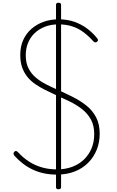

<svg xmlns="http://www.w3.org/2000/svg" viewBox="-20 -1256 851 1402"><path d="M395 19Q346 19 302.5 10Q259 1 220.5 -17Q182 -35 148.5 -60.5Q115 -86 86 -118Q78 -129 78.5 -135.5Q79 -142 86 -149Q93 -155 98.5 -153.5Q104 -152 114 -142Q149 -104 192.5 -76Q236 -48 287 -33.5Q338 -19 395 -19Q457 -19 507.5 -38Q558 -57 593.5 -91.5Q629 -126 648.5 -172.5Q668 -219 668 -277Q668 -340 643.5 -384Q619 -428 578 -460Q537 -492 486.5 -516Q436 -540 386 -563Q346 -581 308.5 -600Q271 -619 238 -641.5Q205 -664 180.5 -694Q156 -724 142 -763Q128 -802 128 -856Q128 -917 150 -965Q172 -1013 211 -1046.5Q250 -1080 300.5 -1097.5Q351 -1115 407 -1115Q472 -1115 524 -1096.5Q576 -1078 617.5 -1046.5Q659 -1015 689 -977Q694 -971 695.5 -964.5Q697 -958 687 -950Q680 -945 673 -947Q666 -949 661 -955Q628 -992 591 -1020Q554 -1048 509 -1063Q464 -1078 407 -1078Q351 -1078 307 -1060.5Q263 -1043 232 -1013Q201 -983 184.5 -942Q168 -901 168 -852Q168 -797 188 -757.5Q208 -718 241 -690Q274 -662 316 -640.5Q358 -619 402 -600Q458 -575 512.5 -547.5Q567 -520 611 -485Q655 -450 681.5 -400Q708 -350 708 -279Q708 -217 686.5 -163Q665 -109 624 -67.5Q583 -26 525 -3.5Q467 19 395 19ZM407 126Q389 126 389 111V-1221Q389 -1236 407 -1236Q426 -1236 426 -1221V111Q426 126 407 126Z"/></svg>

Font: Playwrite FR Moderne Thin
Style: Regular
Weight: 250
Version: Version 1.002